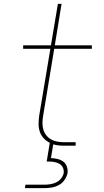

<svg xmlns="http://www.w3.org/2000/svg" viewBox="-20 -755 540 995"><path d="M109 220 112 202H212Q227 202 242 199.5Q257 197 271.5 190Q286 183 296.5 170Q307 157 310 142Q312 127 306 114Q300 101 288 94Q276 87 261 84.5Q246 82 231 82H222L238 -15Q220 -24 206.5 -38.5Q193 -53 186.5 -72Q180 -91 180 -112Q180 -133 183 -155L241 -502H100V-520H244L280 -735H299L264 -520H456V-502H261L203 -152Q200 -134 200 -116Q200 -98 205 -82Q210 -66 220.5 -53Q231 -40 245.5 -32Q260 -24 277.5 -21Q295 -18 313 -18H372V0H313Q298 0 283.5 -1.5Q269 -3 256 -7L244 64Q262 65 278.5 69Q295 73 308 82.5Q321 92 326.5 108.5Q332 125 330 142Q326 161 314 178Q302 195 284 204.5Q266 214 246.5 217Q227 220 209 220Z"/></svg>

Font: Iosevka SS04 Thin
Style: Italic
Weight: 100
Italic angle: -9°
Monospace: yes
Designer: Belleve Invis
Foundry: Belleve Invis
Version: Version 19.0.0; ttfautohint (v1.8.4)